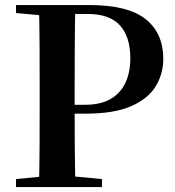

<svg xmlns="http://www.w3.org/2000/svg" viewBox="-20 -761 713 781"><path d="M45.1 0V-32.6L198.2 -47.3H238.9L394.7 -32.6V0ZM138.6 0Q140.6 -85.2 141 -171.8Q141.4 -258.5 141.4 -346.1V-393.6Q141.4 -481.3 141 -567.7Q140.6 -654.1 138.6 -740.5H286.3Q284.6 -655.6 284.1 -568.4Q283.6 -481.3 283.6 -393.6V-323.6Q283.6 -252.8 284.1 -169.7Q284.6 -86.6 286.3 0ZM212.6 -298.7V-334.8H325.7Q389.9 -334.8 430.4 -358.7Q470.9 -382.6 490.5 -424.9Q510.1 -467.3 510.1 -522.8Q510.1 -612.4 467.4 -658.3Q424.8 -704.1 338.9 -704.1H212.6V-740.5H341.3Q501.4 -740.5 572.8 -682.9Q644.2 -625.3 644.2 -522Q644.2 -460.3 613 -409.5Q581.7 -358.6 512.5 -328.7Q443.3 -298.7 329.1 -298.7ZM45.1 -707.9V-740.5H212.6V-694.2H198.2Z"/></svg>

Font: Noto Serif KR
Style: Regular
Weight: 200
Designer: Ryoko NISHIZUKA 西塚涼子 (kana & ideographs); Frank Grießhammer (Latin, Greek & Cyrillic); Wenlong ZHANG 张文龙 (bopomofo); San
Foundry: Adobe
Version: Version 2.001;hotconv 1.1.0;makeotfexe 2.6.0